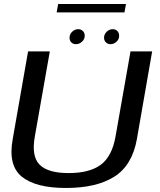

<svg xmlns="http://www.w3.org/2000/svg" viewBox="-20 -930 793 954"><path d="M308 4Q459 4 547.8 -52Q636.5 -108 660 -238L736 -674.5H628.5L554 -251.5Q536.5 -152.5 480.5 -111.2Q424.5 -70 321 -70Q218.5 -70 177 -111.5Q135.5 -153 153 -251.5L227.5 -674.5H119.5L43 -238Q19.5 -108 88.5 -52Q157.5 4 308 4ZM357.5 -710.5Q374 -710.5 387.5 -722.8Q401 -735 401 -752.5Q401 -766.5 391.8 -775.8Q382.5 -785 368.5 -785Q352 -785 338.8 -772.5Q325.5 -760 325.5 -742.5Q325.5 -728.5 334.2 -719.5Q343 -710.5 357.5 -710.5ZM529 -710.5Q546 -710.5 559 -722.8Q572 -735 572 -752.5Q572 -766.5 563.2 -775.8Q554.5 -785 540 -785Q523.5 -785 510.2 -772.5Q497 -760 497 -742.5Q497 -728.5 506.2 -719.5Q515.5 -710.5 529 -710.5ZM261.5 -868.5H598.5L606 -910H269Z"/></svg>

Font: Anybody SemiExpanded
Style: Italic
Weight: 400
Width: 6
Italic angle: -10°
Version: Version 1.113;gftools[0.9.25]